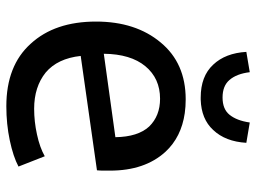

<svg xmlns="http://www.w3.org/2000/svg" viewBox="-120 -670 801 600"><g transform="rotate(90 280.0 -369.5)"><path d="M512.7 -313.5Q512.7 -421.9 454.1 -486.3Q408.2 -536.1 333 -546.9Q312.5 -549.8 290 -549.8Q176.8 -549.8 112.3 -471.7Q46.9 -393.6 46.9 -269.5Q46.9 -140.6 116.2 -65.4Q184.6 10.7 311.5 10.7Q367.2 10.7 418 0Q468.8 -10.7 500 -27.3Q489.3 -54.7 467.8 -109.4Q440.4 -93.8 399.4 -85Q359.4 -76.2 319.3 -76.2Q251 -76.2 206.1 -112.3Q162.1 -149.4 154.3 -221.7Q273.4 -238.3 511.7 -272.5Q512.7 -282.2 512.7 -293Q512.7 -303.7 512.7 -313.5ZM408.2 -330.1Q342.8 -321.3 147.5 -293.9Q148.4 -377.9 186.5 -423.8Q224.6 -469.7 288.1 -469.7Q341.8 -469.7 375 -435.5Q407.2 -400.4 408.2 -330.1ZM425.8 -739.3Q410.2 -742.2 362.3 -750Q356.4 -709 337.9 -686.5Q320.3 -665 284.2 -665Q248 -665 229.5 -686.5Q210 -709 205.1 -750Q183.6 -746.1 141.6 -739.3Q145.5 -673.8 181.6 -635.7Q217.8 -596.7 284.2 -596.7Q288.1 -596.7 291 -596.7Q351.6 -598.6 385.7 -635.7Q421.9 -673.8 425.8 -739.3Z"/></g></svg>

Font: DaxlinePro-Medium
Style: Medium
Weight: 400
Designer: Hans Reichel
Version: Version 7.502; 2006